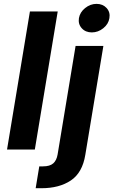

<svg xmlns="http://www.w3.org/2000/svg" viewBox="-20 -788 598 1012"><path d="M284.2 -727.5 163.6 0H17.1L137.7 -727.5ZM378.4 -545.9H524.9L429.7 27.8Q414.6 122.1 353.5 163.1Q292.5 204.1 197.8 204.1H168L187 88.9H206.5Q242.7 88.9 260.5 73.2Q278.3 57.6 283.7 25.9ZM463.9 -617.2Q430.7 -617.2 410.9 -639.2Q391.1 -661.1 396 -692.4Q401.4 -723.6 428.7 -745.6Q456.1 -767.6 488.8 -767.6Q522 -767.6 542 -745.6Q562 -723.6 556.6 -692.4Q551.8 -661.1 524.4 -639.2Q497.1 -617.2 463.9 -617.2Z"/></svg>

Font: Inter
Style: Bold Italic
Weight: 700
Italic angle: -9.39999°
Designer: Rasmus Andersson
Foundry: rsms
Version: Version 4.001;git-9221beed3